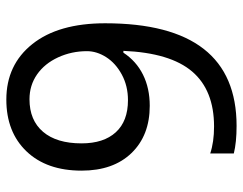

<svg xmlns="http://www.w3.org/2000/svg" viewBox="-101 -663 774 612"><g transform="rotate(90 286.0 -357.0)"><path d="M469.2 -715.3V-640.1Q432.6 -652.3 383.3 -652.3Q267.6 -652.3 208 -582.5Q148.4 -512.7 142.1 -363.3H147.9Q174.8 -404.3 218 -425.8Q261.2 -447.3 317.4 -447.3Q411.6 -447.3 467.8 -389.2Q523.9 -331.1 523.9 -230Q523.9 -118.7 462.4 -54.4Q400.9 9.8 297.4 9.8Q186.5 9.8 120.4 -73.2Q54.2 -156.2 54.2 -305.2Q54.2 -514.6 136 -619.4Q217.8 -724.1 381.3 -724.1Q433.6 -724.1 469.2 -715.3ZM437 -230Q437 -300.3 401.6 -339.1Q366.2 -377.9 299.3 -377.9Q253.9 -377.9 217.5 -358.2Q181.2 -338.4 162.1 -308.3Q143.1 -278.3 143.1 -247.1Q143.1 -198.2 162.8 -155.3Q182.6 -112.3 217.3 -88.1Q252 -64 296.4 -64Q363.3 -64 400.1 -107.2Q437 -150.4 437 -230Z"/></g></svg>

Font: Noto Sans Malayalam
Style: Regular
Weight: 400
Designer: Monotype Design team
Foundry: Monotype Imaging Inc.
Version: Version 1.02